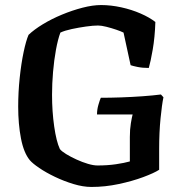

<svg xmlns="http://www.w3.org/2000/svg" viewBox="-20 -740 735 760"><path d="M342 0Q309 0 271 -11.5Q233 -23 197.5 -40Q162 -57 135.5 -75Q109 -93 98 -106Q74 -135 63 -192Q52 -249 52 -318Q52 -375 58 -432Q64 -489 73.5 -534Q83 -579 93 -602Q115 -623 149.5 -644Q184 -665 225 -682Q266 -699 306.5 -709.5Q347 -720 380 -720Q419 -720 460 -711Q501 -702 536.5 -686.5Q572 -671 595 -653Q593 -592 584.5 -543.5Q576 -495 569 -471Q544 -471 524.5 -475Q505 -479 497 -482L469 -611Q459 -616 440 -622.5Q421 -629 401 -634Q381 -639 368 -639Q349 -639 320.5 -635Q292 -631 264 -625Q236 -619 219 -611Q209 -584 201.5 -543Q194 -502 190 -455.5Q186 -409 186 -365Q186 -299 194.5 -239.5Q203 -180 217 -150Q224 -141 242 -130Q260 -119 283 -108.5Q306 -98 328 -91.5Q350 -85 366 -85Q406 -85 439.5 -90Q473 -95 494 -101V-198Q494 -228 498 -252Q502 -276 505 -287H364Q364 -306 369.5 -325Q375 -344 379 -353Q416 -353 459.5 -354.5Q503 -356 544.5 -359Q586 -362 617 -366L627 -355Q621 -327 615.5 -271.5Q610 -216 610 -151V-68Q590 -55 547 -39Q504 -23 450 -11.5Q396 0 342 0Z"/></svg>

Font: Texturina 72pt
Style: Bold
Weight: 700
Designer: Guillermo Torres Carreño
Foundry: Omnibus-Type
Version: Version 1.002; ttfautohint (v1.8.3)